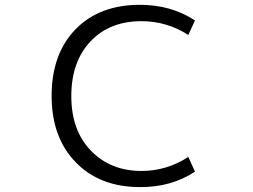

<svg xmlns="http://www.w3.org/2000/svg" viewBox="-20 -760 1040 790"><path d="M562.5 -56.6Q666 -56.6 754.9 -114.3L782.2 -53.7Q684.6 10.7 555.7 9.8Q390.6 9.8 291.5 -92.3Q192.4 -194.3 192.4 -365.2Q192.4 -538.1 290.5 -639.2Q388.7 -740.2 555.7 -740.2Q684.6 -740.2 782.2 -675.8L754.9 -616.2Q666 -672.9 562.5 -672.9Q430.7 -672.9 352.1 -589.4Q273.4 -505.9 273.4 -364.7Q273.4 -223.6 354 -140.1Q434.6 -56.6 562.5 -56.6Z"/></svg>

Font: Gen Shin Gothic Monospace Normal
Style: Regular
Weight: 350
Designer: [Source Han Sans]
Ryoko NISHIZUKA  (kana & ideographs); Paul D. Hunt (Latin, Greek & Cyrillic); Wenlong ZHANG  (bopomofo
Version: Version 1.002.20150607